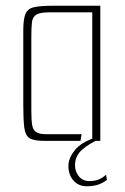

<svg xmlns="http://www.w3.org/2000/svg" viewBox="-20 -490 436 668"><path d="M132 0Q97 0 82.5 -9.5Q68 -19 64.5 -46Q61 -73 61 -125V-384Q61 -423 68.5 -441.5Q76 -460 98.5 -465Q121 -470 166 -470H329V0H301V-447H150Q118 -447 105.5 -438.5Q93 -430 91 -411.5Q89 -393 89 -360V-106Q89 -72 92 -54.5Q95 -37 106.5 -30Q118 -23 142 -23H264L260 0ZM282 158Q253 158 235.5 138Q218 118 218 87Q218 61 239.5 33.5Q261 6 308 -10L326 -6Q289 10 265 31.5Q241 53 241 85Q241 107 254.5 123.5Q268 140 290 140Q307 140 320.5 135.5Q334 131 349 118L352 136Q334 149 318 153.5Q302 158 282 158Z"/></svg>

Font: Smooch Sans Thin ExtraLight
Style: Regular
Weight: 250
Version: Version 1.010